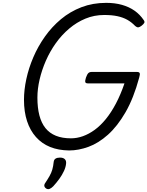

<svg xmlns="http://www.w3.org/2000/svg" viewBox="-20 -1035 1032 1345"><path d="M464 19Q389 18 331 -5.5Q273 -29 232 -75Q191 -121 169.5 -186.5Q148 -252 148 -336Q148 -405 164.5 -481.5Q181 -558 213.5 -634Q246 -710 294.5 -778.5Q343 -847 407 -900.5Q471 -954 550.5 -984.5Q630 -1015 724 -1015Q785 -1015 834.5 -1001Q884 -987 922 -960.5Q960 -934 987 -894Q995 -883 990.5 -874.5Q986 -866 972 -855Q959 -845 949.5 -843.5Q940 -842 926 -854Q901 -880 871.5 -896.5Q842 -913 803 -921.5Q764 -930 710 -930Q640 -930 578.5 -904.5Q517 -879 464.5 -834.5Q412 -790 371 -732.5Q330 -675 301.5 -610Q273 -545 257.5 -478.5Q242 -412 242 -351Q242 -280 256 -226.5Q270 -173 298.5 -137.5Q327 -102 371.5 -84Q416 -66 477 -66Q519 -66 561 -81Q603 -96 643.5 -125.5Q684 -155 721.5 -201Q759 -247 792 -309.5Q825 -372 852 -451H595Q580 -451 577.5 -460Q575 -469 582 -491Q590 -514 598.5 -522.5Q607 -531 622 -531H940Q955 -531 958.5 -522.5Q962 -514 955 -491Q916 -347 859.5 -249Q803 -151 736.5 -91.5Q670 -32 600 -6.5Q530 19 464 19ZM304 286Q292 278 290.5 267.5Q289 257 298 245Q316 218 328 196.5Q340 175 346.5 152.5Q353 130 356 100Q358 83 369.5 76Q381 69 400 69Q423 69 434 80Q445 91 443 110Q441 135 428 163Q415 191 395.5 218Q376 245 353 270Q340 283 328 288Q316 293 304 286Z"/></svg>

Font: Playwrite US Trad
Style: Regular
Weight: 400
Designer: Veronika Burian, José Scaglione
Foundry: TypeTogether
Version: Version 1.002